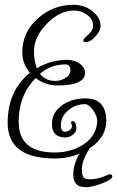

<svg xmlns="http://www.w3.org/2000/svg" viewBox="-20 -575 489 802"><path d="M209 87Q12 87 12 -62Q12 -196 105 -271Q73 -309 73 -356Q73 -441 139 -499Q203 -555 287 -555Q307 -555 326 -549.5Q345 -544 362 -531Q400 -504 400 -466Q400 -446 378 -422Q358 -399 335 -399Q328 -399 328 -407Q328 -412 348 -430Q369 -448 369 -467Q369 -495 344 -513Q320 -531 291 -531Q228 -531 176 -476Q122 -422 122 -360Q122 -320 134 -290Q193 -325 260 -325Q287 -325 309 -312Q335 -295 335 -271Q335 -218 220 -218Q169 -218 129 -249Q58 -177 58 -66Q58 62 209 62Q276 62 328 29Q386 -10 386 -73Q386 -89 369 -115Q350 -140 336 -140Q297 -140 266 -115Q234 -89 234 -51Q234 -25 253 -25Q262 -25 272 -32Q281 -40 281 -48Q281 -49 279 -55Q277 -61 277 -62Q277 -69 282 -69Q299 -69 299 -40Q299 -23 284 -12Q270 -1 253 -1Q197 -1 197 -57Q197 -107 243 -138Q283 -164 336 -164Q424 -164 424 -70Q424 1 349 48Q286 87 209 87ZM210 -237Q234 -237 253 -249Q274 -261 274 -283Q274 -306 252 -306Q194 -306 147 -267Q170 -237 210 -237ZM342 207Q311 207 298.5 193.5Q286 180 286 154Q286 129 295.5 102Q305 75 319.5 56Q334 37 349 37L358 39Q341 65 331.5 88Q322 111 322 132Q322 154 328 164Q334 174 356 174Q364 174 379 172Q394 170 409 164Q423 158 430 155.5Q437 153 438 153Q449 153 449 162Q449 176 401 193Q381 200 366 203.5Q351 207 342 207Z"/></svg>

Font: Ole
Style: Regular
Weight: 400
Designer: Robert E. Leuschke
Foundry: Robert E. Leuschke
Version: Version 1.010; ttfautohint (v1.8.3)